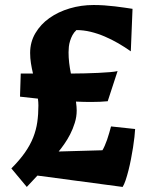

<svg xmlns="http://www.w3.org/2000/svg" viewBox="-20 -719 606 759"><path d="M110.4 -428.2Q105.5 -448.7 102.3 -469Q99.1 -489.3 99.1 -509.8Q99.1 -552.7 119.9 -587.9Q140.6 -623 175.5 -647.7Q210.4 -672.4 255.6 -685.8Q300.8 -699.2 350.1 -699.2Q370.1 -699.2 392.1 -697.8Q414.1 -696.3 434.6 -693.8Q455.1 -691.4 473.1 -688.7Q491.2 -686 503.9 -684.1L497.1 -516.1Q473.6 -532.7 447.5 -547.9Q421.4 -563 394 -574.7Q366.7 -586.4 338.4 -593.3Q310.1 -600.1 282.2 -600.1Q272.5 -591.3 266.6 -580.3Q260.7 -569.3 257.1 -557.6Q253.4 -545.9 252.2 -534.2Q251 -522.5 251 -512.2Q251 -491.7 253.4 -470.7Q255.9 -449.7 260.3 -428.2Q287.1 -428.2 315.4 -429Q343.8 -429.7 369.1 -430.9Q394.5 -432.1 414.6 -433.8Q434.6 -435.5 444.8 -438L405.8 -318.8Q376.5 -315.9 339.8 -315.9Q311 -315.9 280.3 -317.4Q281.7 -306.2 282.5 -297.6Q283.2 -289.1 283.2 -282.2Q283.2 -257.3 275.6 -233.2Q268.1 -209 257.1 -187.7Q246.1 -166.5 233.9 -149.2Q221.7 -131.8 211.9 -120.1L384.8 -125Q389.2 -131.8 394 -142.8Q398.9 -153.8 403.3 -166.5Q407.7 -179.2 411.6 -192.9Q415.5 -206.5 418.9 -219.2L514.2 -209Q513.7 -196.8 511.5 -177.5Q509.3 -158.2 505.9 -136Q502.4 -113.8 497.8 -90.1Q493.2 -66.4 487.8 -45.2Q482.4 -23.9 476.6 -6.6Q470.7 10.7 464.8 20L127.9 -24.9L85.9 20L24.9 -53.2Q57.6 -85.9 78.6 -116Q99.6 -146 111.3 -175.8Q123 -205.6 127.4 -236.3Q131.8 -267.1 131.8 -301.8Q131.8 -308.6 131.3 -315.4Q130.9 -322.3 129.9 -329.1L59.1 -336.9L62 -428.2Z"/></svg>

Font: Simonetta
Style: Black Italic
Weight: 900
Italic angle: -2°
Designer: Gayaneh Bagdasaryan
Foundry: Brownfox
Version: Version 1.002